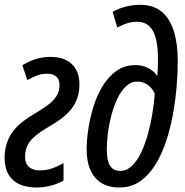

<svg xmlns="http://www.w3.org/2000/svg" viewBox="-20 -790 788 819"><path d="M135.3 9.8Q95.7 9.8 65.4 -2.9Q35.2 -15.6 17.8 -43Q0.5 -70.3 -0.5 -113.8Q-0.5 -149.9 9 -178.7Q18.6 -207.5 35.6 -230Q52.7 -252.4 76.7 -271Q100.6 -289.6 129.4 -306.2Q159.2 -323.7 182.6 -340.8Q206.1 -357.9 220 -378.7Q233.9 -399.4 233.9 -428.2Q233.9 -452.1 219.5 -463.9Q205.1 -475.6 181.6 -475.6Q156.2 -475.6 135.7 -467.3Q115.2 -459 96.7 -448.2L75.2 -511.7Q103.5 -529.3 133.5 -538.3Q163.6 -547.4 194.8 -547.4Q235.4 -547.4 262.7 -533.4Q290 -519.5 304.4 -493.4Q318.8 -467.3 318.8 -430.2Q318.8 -397 309.3 -370.6Q299.8 -344.2 283 -323.5Q266.1 -302.7 243.4 -285.4Q220.7 -268.1 194.3 -252.9Q153.8 -229.5 130.4 -210Q106.9 -190.4 96.9 -169.2Q86.9 -147.9 86.9 -120.1Q86.9 -91.3 104.5 -77.1Q122.1 -63 150.9 -63Q168.9 -63 186 -67.1Q203.1 -71.3 219.5 -78.4Q235.8 -85.4 251 -94.2V-19.5Q224.6 -4.9 194.8 2.4Q165 9.8 135.3 9.8Z M489.3 9.8Q443.4 9.8 412.4 -9.5Q381.3 -28.8 365.5 -65.2Q349.6 -101.6 349.6 -152.3Q349.6 -191.4 356.7 -239.3Q363.8 -287.1 378.7 -335.2Q393.6 -383.3 418 -423.3Q442.4 -463.4 477.1 -487.8Q511.7 -512.2 558.1 -512.2Q579.1 -512.2 596.7 -506.1Q614.3 -500 627.7 -490Q641.1 -480 649.4 -468.3H651.4Q652.8 -484.9 653.3 -503.7Q653.8 -522.5 653.8 -537.6Q653.8 -619.6 632.1 -658.4Q610.4 -697.3 564 -697.3Q543.9 -697.3 523.2 -690.9Q502.4 -684.6 480.5 -672.4L460.4 -739.7Q487.3 -754.4 517.8 -762Q548.3 -769.5 577.6 -769.5Q634.3 -769.5 669.4 -740.2Q704.6 -710.9 721.4 -657.2Q738.3 -603.5 738.3 -529.3Q738.3 -480 733.4 -421.1Q728.5 -362.3 717.5 -301.8Q706.5 -241.2 688 -185.5Q669.4 -129.9 641.8 -85.9Q614.3 -42 576.7 -16.1Q539.1 9.8 489.3 9.8ZM493.2 -61Q520 -61 542.2 -82Q564.5 -103 581.5 -138.4Q598.6 -173.8 610.6 -217Q622.6 -260.3 629.9 -305.2Q637.2 -350.1 640.1 -389.6Q633.8 -405.3 622.6 -417Q611.3 -428.7 597.2 -435.3Q583 -441.9 565.9 -441.9Q538.6 -441.9 517.3 -421.9Q496.1 -401.9 480.7 -369.4Q465.3 -336.9 455.1 -298.1Q444.8 -259.3 440.2 -221.2Q435.5 -183.1 435.5 -152.8Q435.5 -104 449.7 -82.5Q463.9 -61 493.2 -61Z"/></svg>

Font: Open Sans Condensed Medium
Style: Italic
Weight: 500
Width: 3
Italic angle: -12°
Designer: Monotype Design Team
Foundry: Monotype Imaging Inc.
Version: Version 3.000